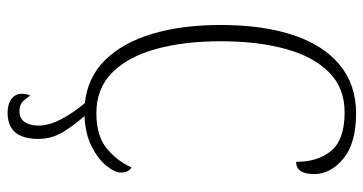

<svg xmlns="http://www.w3.org/2000/svg" viewBox="-252 -512 982 519"><g transform="rotate(90 239.5 -253.0)"><path d="M285 218Q262 218 248 207.5Q234 197 234 180Q234 166 239 157Q246 168 255 177Q264 186 281 186Q301 186 310.5 171.5Q320 157 320 135Q320 106 303 73.5Q286 41 259 9Q190 2 143 -45.5Q96 -93 72 -173Q48 -253 48 -358Q48 -471 75 -553Q102 -635 155.5 -679.5Q209 -724 287 -724Q368 -724 409.5 -689.5Q451 -655 451 -611Q451 -562 418 -562Q418 -621 388 -657Q358 -693 284 -693Q218 -693 175.5 -650.5Q133 -608 112.5 -532.5Q92 -457 92 -358Q92 -259 113 -183Q134 -107 177 -64.5Q220 -22 286 -22Q347 -22 381 -49.5Q415 -77 433 -117Q447 -109 447 -88Q447 -72 429 -49.5Q411 -27 377 -9.5Q343 8 294 10Q315 33 335.5 65Q356 97 356 135Q356 218 285 218Z"/></g></svg>

Font: Noto Serif Condensed ExtraLight
Style: Regular
Weight: 200
Width: 3
Designer: Monotype Design Team
Foundry: Monotype Imaging Inc.
Version: Version 2.013; ttfautohint (v1.8.4.7-5d5b)